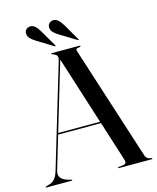

<svg xmlns="http://www.w3.org/2000/svg" viewBox="-129 -960 857 1047"><g transform="rotate(-15 299.5 -436.0)"><path d="M147.5 -3Q147.5 0 144.5 0H1Q-2.5 0 -2.5 -3Q-2.5 -5 1.5 -6L24.5 -13Q38 -17 51 -31Q64 -45 73.5 -77.5L246 -654Q255 -683 223.5 -691.5Q215 -696.5 215 -697Q215 -700 219 -700H376.5Q380.5 -700 380.5 -697Q380.5 -694.5 372 -692Q357.5 -691 354.8 -686.8Q352 -682.5 356 -671L561.5 -32Q569 -8.5 595.5 -6.5Q600 -5.5 600 -3Q600 0 596.5 0H409Q405.5 0 405.5 -3Q405.5 -4.5 410.5 -6L437.5 -9Q459 -13.5 451.5 -35.5L379.5 -262H137.5L82 -76Q73.5 -49 86.2 -33.5Q99 -18 124.5 -11L143.5 -6Q147.5 -5 147.5 -3ZM140 -270.5H376.5L254.5 -654ZM325 -829 378 -737.5Q380.5 -734 379 -732Q377.5 -730.5 374 -732.5L283.5 -788Q266.5 -798 254.2 -809.8Q242 -821.5 241 -839Q240.5 -852 249.2 -861.2Q258 -870.5 272 -871.5Q286.5 -872.5 299.5 -861.2Q312.5 -850 325 -829ZM194.5 -829 248 -737.5Q250.5 -734 249 -732Q247.5 -730.5 243.5 -732.5L153 -788Q137 -798 124.5 -809.8Q112 -821.5 111 -839Q110 -852 119 -861.2Q128 -870.5 142 -871.5Q156.5 -872.5 169.5 -861.2Q182.5 -850 194.5 -829Z"/></g></svg>

Font: Fraunces 144pt S000
Style: Regular
Weight: 400
Version: Version 1.000; ttfautohint (v1.8.3)